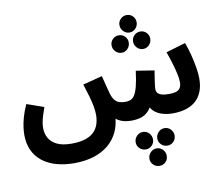

<svg xmlns="http://www.w3.org/2000/svg" viewBox="-108 -874 1586 1364"><g transform="rotate(-10 685.0 -192.0)"><path d="M343 232Q271 232 213 215.5Q155 199 113 166Q71 133 48.5 84.5Q26 36 26 -28Q26 -51 30 -82Q34 -113 45 -152.5Q56 -192 78 -241L201 -198Q190 -167 182 -141.5Q174 -116 170 -94.5Q166 -73 166 -52Q166 -13 184 20Q202 53 242 72.5Q282 92 347 92Q407 92 447 78.5Q487 65 510 41.5Q533 18 543 -13Q553 -44 553 -80Q553 -108 546.5 -143Q540 -178 528 -219.5Q516 -261 501 -307L641 -343Q651 -305 657.5 -278Q664 -251 669 -233.5Q674 -216 677 -205Q687 -175 701.5 -159.5Q716 -144 734.5 -139Q753 -134 776 -134Q795 -134 811 -140Q827 -146 840.5 -165.5Q854 -185 865 -226Q876 -267 885 -339L1017 -318Q1013 -295 1009 -269Q1005 -243 1002 -220.5Q999 -198 999 -184Q999 -171 1006.5 -160Q1014 -149 1034 -142Q1054 -135 1091 -135Q1118 -135 1138 -140.5Q1158 -146 1169 -161.5Q1180 -177 1180 -206Q1180 -231 1172 -266.5Q1164 -302 1151.5 -344Q1139 -386 1123 -430L1264 -472Q1280 -429 1292.5 -380.5Q1305 -332 1312.5 -286.5Q1320 -241 1320 -207Q1320 -154 1304.5 -114Q1289 -74 1259.5 -47.5Q1230 -21 1188 -8Q1146 5 1094 5Q1056 5 1024.5 -3.5Q993 -12 970.5 -28Q948 -44 936 -67.5Q924 -91 925 -121H959Q944 -66 918 -39Q892 -12 860 -3.5Q828 5 795 5Q769 5 745 0Q721 -5 701.5 -16.5Q682 -28 668 -47.5Q654 -67 649 -95L686 -55Q684 13 659 66Q634 119 589.5 156Q545 193 482.5 212.5Q420 232 343 232ZM889 -614Q864 -614 845.5 -633Q827 -652 827 -678Q827 -704 845.5 -722Q864 -740 889 -740Q915 -740 933 -722Q951 -704 951 -678Q951 -652 933 -633Q915 -614 889 -614ZM809 -482Q784 -482 765.5 -501Q747 -520 747 -546Q747 -572 765.5 -590Q784 -608 809 -608Q835 -608 853 -590Q871 -572 871 -546Q871 -520 853 -501Q835 -482 809 -482ZM964 -482Q939 -482 920.5 -501Q902 -520 902 -546Q902 -572 920.5 -590Q939 -608 964 -608Q990 -608 1008 -590Q1026 -572 1026 -546Q1026 -520 1008 -501Q990 -482 964 -482ZM935 356Q909 356 890.5 338Q872 320 872 294Q872 268 890.5 249Q909 230 935 230Q961 230 979 249Q997 268 997 294Q997 320 979 338Q961 356 935 356ZM859 224Q833 224 814.5 206Q796 188 796 162Q796 136 814.5 117Q833 98 859 98Q885 98 903 117Q921 136 921 162Q921 188 903 206Q885 224 859 224ZM1015 224Q989 224 970.5 206Q952 188 952 162Q952 136 970.5 117Q989 98 1015 98Q1041 98 1059 117Q1077 136 1077 162Q1077 188 1059 206Q1041 224 1015 224Z"/></g></svg>

Font: Noto Sans
Style: Bold
Weight: 700
Designer: Monotype Design Team
Foundry: Monotype Imaging Inc.
Version: Version 2.000;GOOG;noto-source:20170915:90ef993387c0; ttfaut